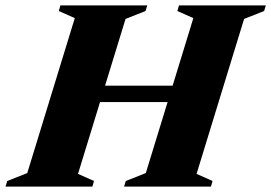

<svg xmlns="http://www.w3.org/2000/svg" viewBox="-58 -695 1010 715"><path d="M213 -315 231.5 -376H685.5L667 -315ZM220.5 -627.5 161 -654 167 -675H490.5L484 -654L409.5 -624.5L232.5 -47.5L292 -21L286 0H-37.5L-31 -21L43.5 -50.5ZM662 -627.5 602.5 -654 608.5 -675H932L925.5 -654L851 -624.5L674 -47.5L733.5 -21L727.5 0H404L410.5 -21L485 -50.5Z"/></svg>

Font: Newsreader 24pt ExtraBold
Style: Italic
Weight: 800
Italic angle: -17°
Designer: Hugues Gentile
Foundry: Production Type
Version: Version 1.003